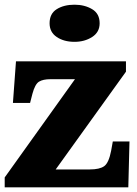

<svg xmlns="http://www.w3.org/2000/svg" viewBox="-20 -797 582 817"><path d="M0 0V-42L299 -460H195Q163 -460 146 -449.5Q129 -439 118 -398L108 -359H35L48 -536H516V-492L217 -76H362Q404 -76 423.5 -90Q443 -104 453 -156L460 -195H531L526 0ZM297 -619Q252 -619 221.5 -639.5Q191 -660 191 -698Q191 -739 221.5 -758Q252 -777 297 -777Q340 -777 372 -758Q404 -739 404 -698Q404 -660 372 -639.5Q340 -619 297 -619Z"/></svg>

Font: Noto Serif Tamil Black
Style: Italic
Weight: 900
Italic angle: -12°
Designer: Indian Type Foundry, Tom Grace, and the Monotype Design Team
Foundry: Monotype Imaging Inc.
Version: Version 2.003; ttfautohint (v1.8.4.7-5d5b)